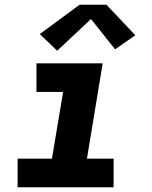

<svg xmlns="http://www.w3.org/2000/svg" viewBox="-20 -786 640 806"><path d="M54 0V-120H198L245 -400H133V-520H411L345 -120H457V0ZM220 -573 147 -643 314 -766H427L548 -638L463 -579L362 -706Z"/></svg>

Font: Iosevka SS04 Hv Ex Obl
Style: Regular
Weight: 900
Width: 7
Italic angle: -9°
Monospace: yes
Designer: Belleve Invis
Foundry: Belleve Invis
Version: Version 19.0.0; ttfautohint (v1.8.4)